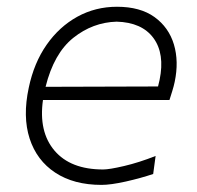

<svg xmlns="http://www.w3.org/2000/svg" viewBox="-20 -524 568 554"><path d="M273 9.5Q193 9.5 139.5 -25.8Q86 -61 65.5 -124.2Q45 -187.5 63 -271Q78 -342.5 114.5 -394.8Q151 -447 203.2 -475.8Q255.5 -504.5 317.5 -504.5Q384.5 -504.5 425.8 -474.8Q467 -445 481.8 -395.8Q496.5 -346.5 484 -287.5Q481.5 -275.5 477 -261Q472.5 -246.5 469 -235.5H104Q91 -144 137.2 -89.5Q183.5 -35 277.5 -35Q295.5 -35 338.2 -45Q381 -55 429 -74L422 -22Q386.5 -10 343 -0.2Q299.5 9.5 273 9.5ZM316.5 -461.5Q247.5 -459.5 191.5 -414.8Q135.5 -370 111.5 -273.5L436 -274.5Q438.5 -284.5 440.5 -293.5Q456 -369 422.8 -414.2Q389.5 -459.5 316.5 -461.5Z"/></svg>

Font: Commissioner Loud ExtraLight
Style: Italic
Weight: 200
Italic angle: -12°
Designer: Kostas Bartsokas
Foundry: Kostas Bartsokas
Version: Version 1.000; ttfautohint (v1.8.3)